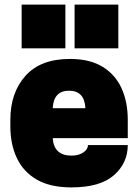

<svg xmlns="http://www.w3.org/2000/svg" viewBox="-20 -800 600 834"><path d="M290 14Q198 14 139.5 -20Q81 -54 53 -114Q25 -174 25 -250V-280Q25 -397 90.5 -470.5Q156 -544 284 -544Q370 -544 425.5 -510Q481 -476 508 -416.5Q535 -357 535 -280V-200H209Q214 -124 291 -124Q321 -124 341.5 -137.5Q362 -151 362 -170H535Q535 -92 475 -39Q415 14 290 14ZM264 -590H74V-780H264ZM494 -590H304V-780H494ZM351 -330Q347 -406 280 -406Q213 -406 209 -330Z"/></svg>

Font: Tanohe Sans ExtraBold
Style: Regular
Weight: 800
Designer: Village Type and Design LLC & Cristiano Sobral
Foundry: Cooper Hewitt Smithsonian Design Museum
Version: Version 1.00;September 29, 2021;FontCreator 13.0.0.2655 64-b